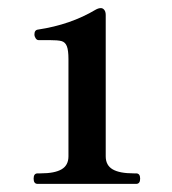

<svg xmlns="http://www.w3.org/2000/svg" viewBox="-20 -758 424 474"><path d="M73 -304Q63 -304 63 -317Q63 -330 73 -330H80Q115 -330 132 -340Q149 -350 149 -372V-612Q149 -634 145 -644Q141 -654 132 -656.5Q123 -659 101 -659H75Q71 -659 68 -663.5Q65 -668 65 -673Q65 -684 74 -685Q154 -697 216 -734Q223 -738 229 -738Q234 -738 237.5 -733.5Q241 -729 241 -721V-372Q241 -350 258 -340Q275 -330 310 -330H316Q326 -330 326 -317Q326 -304 316 -304Z"/></svg>

Font: Shippori Mincho B1 ExtraBold
Style: Regular
Weight: 800
Designer: FONTDASU
Foundry: FONTDASU / Google Inc. / but / Adobe
Version: Version 3.110; ttfautohint (v1.8.3)